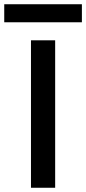

<svg xmlns="http://www.w3.org/2000/svg" viewBox="-71 -885 406 905"><path d="M75 -695V0H189V-695ZM-51 -865V-780H315V-865Z"/></svg>

Font: Poppins Medium
Style: Regular
Weight: 500
Designer: Ninad Kale (Devanagari), Jonny Pinhorn (Latin)
Foundry: Indian Type Foundry
Version: 4.004